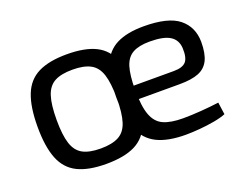

<svg xmlns="http://www.w3.org/2000/svg" viewBox="-86 -664 1079 843"><g transform="rotate(-20 453.5 -243.0)"><path d="M284 13Q201 13 150.5 -12Q100 -37 77.5 -93.5Q55 -150 55 -243Q55 -336 77.5 -392.5Q100 -449 150.5 -474Q201 -499 284 -499Q368 -499 418.5 -474Q469 -449 491 -392.5Q513 -336 513 -243Q513 -150 491 -93.5Q469 -37 418.5 -12Q368 13 284 13ZM284 -59Q337 -59 368 -75.5Q399 -92 412 -132Q425 -172 425 -243Q425 -314 412 -354Q399 -394 368 -410.5Q337 -427 284 -427Q231 -427 200.5 -410.5Q170 -394 157 -354Q144 -314 144 -243Q144 -172 157 -132Q170 -92 200.5 -75.5Q231 -59 284 -59ZM656 12Q572 12 521 -13.5Q470 -39 447 -96Q424 -153 424 -247Q424 -340 446 -395Q468 -450 516.5 -474.5Q565 -499 643 -499Q757 -499 807 -459Q857 -419 858 -349Q858 -294 842.5 -263Q827 -232 794 -219Q761 -206 706 -206H456V-269H701Q742 -269 758 -287Q774 -305 772 -350Q770 -389 740 -408Q710 -427 645 -427Q595 -427 566 -411Q537 -395 525 -356.5Q513 -318 513 -250Q513 -172 528.5 -131Q544 -90 578 -75Q612 -60 669 -60Q707 -60 753.5 -63.5Q800 -67 837 -72L845 -15Q823 -6 789.5 0Q756 6 720.5 9Q685 12 656 12Z"/></g></svg>

Font: Exo 2
Style: Regular
Weight: 400
Designer: Natanael Gama
Foundry: Natanael Gama
Version: Version 2.010